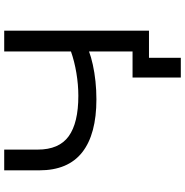

<svg xmlns="http://www.w3.org/2000/svg" viewBox="-3 -742 900 935"><g transform="rotate(-90 447.5 -275.0)"><path d="M633 155H537V-80H709V0H633ZM664 0V-292Q638 -282 599.5 -273.5Q561 -265 518 -260.5Q475 -256 431 -256Q261 -256 173 -325Q85 -394 85 -534V-705H186V-542Q186 -438 251 -391Q316 -344 448 -344Q502 -344 559 -353.5Q616 -363 664 -380V-705H765V0Z"/></g></svg>

Font: Nunito Sans 7pt Expanded
Style: Regular
Weight: 400
Width: 7
Designer: Vernon Adams
Foundry: Vernon Adams
Version: Version 3.101;gftools[0.9.27]